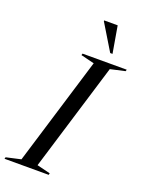

<svg xmlns="http://www.w3.org/2000/svg" viewBox="-210 -1015 823 1094"><g transform="rotate(20 201.5 -467.5)"><path d="M252.5 -685 171 -705 174 -715H442L439 -705L350 -685L150.5 -30L231.5 -10L229 0H-39L-36 -10L53 -30ZM335 -772H321L224.5 -931L225.5 -935H307Z"/></g></svg>

Font: Newsreader Display
Style: Italic
Weight: 400
Italic angle: -17°
Designer: Hugues Gentile
Foundry: Production Type
Version: Version 1.001